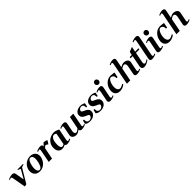

<svg xmlns="http://www.w3.org/2000/svg" viewBox="716 -3258 5729 5729"><g transform="rotate(-45 3580.0 -394.0)"><path d="M169 16 91.2 -416Q86.8 -439 79.1 -450.7Q71.4 -462.4 54.4 -462.4Q43.4 -462.4 26.9 -455.9Q10.4 -449.4 -4.2 -439.4L-19.2 -465.4Q2.8 -479.4 34 -489.9Q65.2 -500.4 98.7 -506.4Q132.2 -512.4 159.6 -512.4Q193.8 -512.4 217.1 -493.4Q240.4 -474.4 246.2 -432.8L293.8 -160.4L457 -445.6L370.4 -480L374.4 -500H610.2L606.2 -480L514.4 -448.4L248 -1.6Z M811.4 15.6Q744.2 15.6 695 -10.8Q645.8 -37.2 619 -84.9Q592.2 -132.6 592.2 -195.4Q592.2 -260 616.6 -317.9Q641 -375.8 684.8 -420.3Q728.6 -464.8 787.6 -490.6Q846.6 -516.4 915.4 -516.4Q982.6 -516.4 1031.6 -491.8Q1080.6 -467.2 1107.4 -423.3Q1134.2 -379.4 1134.2 -320.2Q1134.2 -262.6 1110.9 -203.2Q1087.6 -143.8 1044.8 -94.2Q1002 -44.6 942.7 -14.5Q883.4 15.6 811.4 15.6ZM838 -23Q867.8 -23 890.9 -47.7Q914 -72.4 930.7 -111.5Q947.4 -150.6 958.8 -194.7Q970.2 -238.8 975.3 -278.2Q980.4 -317.6 980.4 -342.2Q980.4 -407.6 957.2 -442.7Q934 -477.8 889.4 -477.8Q858.2 -477.8 834.6 -454.6Q811 -431.4 794.3 -394.6Q777.6 -357.8 766.9 -315.4Q756.2 -273 751.1 -233.6Q746 -194.2 746 -166.6Q746 -97.8 769.4 -60.4Q792.8 -23 838 -23Z M1191.4 0 1268.2 -398Q1271.2 -413 1271.2 -424Q1271.2 -460 1241.2 -460Q1230.2 -460 1213.7 -453.5Q1197.2 -447 1182.6 -437L1167.6 -463Q1200 -484 1247.6 -497Q1295.2 -510 1336.8 -510Q1358 -510 1375.9 -503.1Q1393.8 -496.2 1405.2 -482.8Q1416.6 -469.4 1416.6 -448.8Q1416.6 -441.8 1416 -437.5Q1415.4 -433.2 1413.4 -426.2L1485 -517Q1490.6 -518.2 1498.3 -519.1Q1506 -520 1515.4 -520Q1543.6 -520 1572.7 -511Q1601.8 -502 1623.8 -480.8L1554.2 -376Q1532.6 -395 1514.3 -406.9Q1496 -418.8 1474.4 -418.8Q1462.2 -418.8 1444.7 -405.2Q1427.2 -391.6 1404 -367.4L1332.2 0Z M1958 16Q1935.4 16 1916.4 5.4Q1897.4 -5.2 1889 -23.6Q1856.4 -6.4 1825.4 3.2Q1794.4 12.8 1758.8 12.8Q1703.6 12.8 1664.6 -12.5Q1625.6 -37.8 1605.3 -82.2Q1585 -126.6 1585 -186Q1585 -287 1630.2 -361.4Q1675.4 -435.8 1753.8 -476.8Q1832.2 -517.8 1931.8 -517.8Q1957.4 -517.8 1990.3 -507.7Q2023.2 -497.6 2052.2 -484.2L2097.6 -462.4L2026.6 -96Q2025.6 -89 2024.6 -82Q2023.6 -75 2023.6 -70Q2023.6 -52.8 2031.5 -43.4Q2039.4 -34 2053.6 -34Q2064.6 -34 2080.9 -40.5Q2097.2 -47 2112.2 -57L2127.2 -31Q2095.2 -10 2047.4 3Q1999.6 16 1958 16ZM1808.8 -35.8Q1821 -35.8 1841.2 -43Q1861.4 -50.2 1879 -62L1950.2 -432Q1936 -446.2 1916.3 -455.6Q1896.6 -465 1880.6 -465Q1841.8 -465 1813.8 -442.4Q1785.8 -419.8 1768.1 -380.6Q1750.4 -341.4 1741.8 -290Q1733.2 -238.6 1733.2 -181Q1733.2 -115.2 1751.8 -75.5Q1770.4 -35.8 1808.8 -35.8Z M2580.4 16Q2552.6 16 2530.8 3.2Q2509 -9.6 2503 -37.2Q2502.4 -41.4 2502.3 -45.7Q2502.2 -50 2502 -54.6Q2469.8 -26 2427.9 -4.6Q2386 16.8 2349.8 16.8Q2277.4 16.8 2234 -17.4Q2190.6 -51.6 2190.6 -107Q2190.6 -113.4 2191.3 -120.2Q2192 -127 2193 -134L2244 -398Q2247 -413 2247 -424Q2247 -460 2217 -460Q2206 -460 2189.5 -453.5Q2173 -447 2158.4 -437L2143.4 -463Q2175.8 -484 2223.4 -497Q2271 -510 2312.6 -510Q2333.8 -510 2352 -503.1Q2370.2 -496.2 2381.3 -481.3Q2392.4 -466.4 2392.4 -442.8Q2392.4 -438.2 2392.2 -433.1Q2392 -428 2390.6 -422L2340.2 -162Q2338.2 -150.8 2336.9 -140.3Q2335.6 -129.8 2335.6 -120.2Q2335.6 -82.8 2352 -60.8Q2368.4 -38.8 2397.4 -38.8Q2419.6 -38.8 2450.7 -58.7Q2481.8 -78.6 2509.2 -105.4L2586 -500H2727.6L2649 -96Q2646 -81 2646 -70Q2646 -34 2676 -34Q2687 -34 2703.5 -40.5Q2720 -47 2734.6 -57L2749.6 -31Q2717.2 -10 2669.6 3Q2622 16 2580.4 16Z M2925.4 17.8Q2865 17.8 2818.7 1.1Q2772.4 -15.6 2760.2 -41.8L2787.8 -150.8H2826.6L2831 -95.2Q2834.4 -60 2860.2 -37.9Q2886 -15.8 2926 -15.8Q2958.6 -15.8 2985 -30.9Q3011.4 -46 3026.9 -69Q3042.4 -92 3042.4 -113.6Q3042.4 -132.2 3028.7 -144Q3015 -155.8 2993.6 -165Q2972.2 -174.2 2948.4 -184.2Q2915.8 -198.6 2884 -217.8Q2852.2 -237 2831.1 -267.1Q2810 -297.2 2810 -342.4Q2810 -385.8 2829.1 -418.8Q2848.2 -451.8 2881.4 -473.7Q2914.6 -495.6 2956 -506.7Q2997.4 -517.8 3041.4 -517.8Q3081 -517.8 3122.6 -505.5Q3164.2 -493.2 3193.4 -475L3170.6 -358.2H3131.4L3126.4 -414.8Q3123.8 -446 3100 -465.1Q3076.2 -484.2 3040.8 -484.2Q3013.6 -484.2 2990.2 -470.6Q2966.8 -457 2953.1 -436.8Q2939.4 -416.6 2939.4 -396Q2939.4 -377.8 2952.6 -366Q2965.8 -354.2 2986.7 -345.2Q3007.6 -336.2 3030 -325.8Q3061 -311.8 3091.3 -292.6Q3121.6 -273.4 3141.9 -243.9Q3162.2 -214.4 3162.2 -169.2Q3162.2 -124.2 3142.6 -89.2Q3123 -54.2 3089.6 -30.5Q3056.2 -6.8 3013.6 5.5Q2971 17.8 2925.4 17.8Z M3372.4 17.8Q3312 17.8 3265.7 1.1Q3219.4 -15.6 3207.2 -41.8L3234.8 -150.8H3273.6L3278 -95.2Q3281.4 -60 3307.2 -37.9Q3333 -15.8 3373 -15.8Q3405.6 -15.8 3432 -30.9Q3458.4 -46 3473.9 -69Q3489.4 -92 3489.4 -113.6Q3489.4 -132.2 3475.7 -144Q3462 -155.8 3440.6 -165Q3419.2 -174.2 3395.4 -184.2Q3362.8 -198.6 3331 -217.8Q3299.2 -237 3278.1 -267.1Q3257 -297.2 3257 -342.4Q3257 -385.8 3276.1 -418.8Q3295.2 -451.8 3328.4 -473.7Q3361.6 -495.6 3403 -506.7Q3444.4 -517.8 3488.4 -517.8Q3528 -517.8 3569.6 -505.5Q3611.2 -493.2 3640.4 -475L3617.6 -358.2H3578.4L3573.4 -414.8Q3570.8 -446 3547 -465.1Q3523.2 -484.2 3487.8 -484.2Q3460.6 -484.2 3437.2 -470.6Q3413.8 -457 3400.1 -436.8Q3386.4 -416.6 3386.4 -396Q3386.4 -377.8 3399.6 -366Q3412.8 -354.2 3433.7 -345.2Q3454.6 -336.2 3477 -325.8Q3508 -311.8 3538.3 -292.6Q3568.6 -273.4 3588.9 -243.9Q3609.2 -214.4 3609.2 -169.2Q3609.2 -124.2 3589.6 -89.2Q3570 -54.2 3536.6 -30.5Q3503.2 -6.8 3460.6 5.5Q3418 17.8 3372.4 17.8Z M3785.4 16Q3764.6 16 3746.2 9.1Q3727.8 2.2 3716.7 -12.6Q3705.6 -27.5 3705.6 -51.2Q3705.6 -55.9 3706 -61Q3706.4 -66 3707.4 -72L3771.4 -398Q3774.4 -413 3774.4 -424Q3774.4 -460 3744.4 -460Q3733.4 -460 3716.9 -453.5Q3700.4 -447 3685.8 -437L3670.8 -463Q3703.2 -484 3750.8 -497Q3798.4 -510 3840 -510Q3861.2 -510 3879.4 -503.1Q3897.6 -496.2 3908.7 -481.4Q3919.8 -466.5 3919.8 -442.8Q3919.8 -438.1 3919.5 -433.1Q3919.2 -428 3918 -422L3854 -96Q3851 -81 3851 -70Q3851 -34 3881 -34Q3892 -34 3908.5 -40.5Q3925 -47 3939.6 -57L3954.6 -31Q3922.2 -10 3874.6 3Q3827 16 3785.4 16ZM3886.5 -583Q3851.6 -583 3827.5 -608.1Q3803.4 -633.1 3803.4 -667.4Q3803.4 -702.4 3827.5 -727.1Q3851.6 -751.8 3886.5 -751.8Q3920.2 -751.8 3943.8 -727.1Q3967.4 -702.4 3967.4 -667.7Q3967.4 -633 3943.8 -608Q3920.2 -583 3886.5 -583Z M4191 14.8Q4122.6 14.8 4075.8 -17Q4029 -48.8 4010.3 -105.1Q3991.6 -161.4 4005.6 -234Q4021.6 -315.2 4063.8 -377.8Q4106 -440.4 4167 -477.3Q4228 -514.2 4300 -517.2Q4311 -517.6 4341.8 -514.6Q4372.6 -511.6 4413 -507.2Q4430 -504.6 4444 -502.4Q4458 -500.2 4465.6 -500.8L4434.2 -337.2H4387.8Q4393 -376.4 4380.9 -407.9Q4368.8 -439.4 4343.1 -457.9Q4317.4 -476.4 4280.8 -475.8Q4255 -474.6 4230.5 -449Q4206 -423.4 4186.3 -379Q4166.6 -334.6 4155.2 -277Q4142.2 -208.8 4150.3 -155.8Q4158.4 -102.8 4184.9 -72.7Q4211.4 -42.6 4252.8 -42.6Q4279.2 -42.6 4316.1 -58Q4353 -73.4 4384.2 -97.2L4404 -67Q4379 -43 4343.2 -24.4Q4307.4 -5.8 4268 4.5Q4228.6 14.8 4191 14.8Z M4908 16Q4887.2 16 4868.8 9.1Q4850.4 2.2 4839.3 -12.7Q4828.2 -27.6 4828.2 -51.2Q4828.2 -55.8 4828.6 -60.9Q4829 -66 4830 -72L4882.4 -338Q4884.4 -349 4885.5 -359.9Q4886.6 -370.8 4886.6 -380Q4886.6 -418.6 4869.9 -441.6Q4853.2 -464.6 4823 -464.6Q4801 -464.6 4770.2 -450Q4739.4 -435.4 4712.2 -414.2L4632.2 0H4490.6L4625.6 -694Q4628.6 -709 4628.6 -720Q4628.6 -756 4598.6 -756Q4587.6 -756 4571.1 -749.5Q4554.6 -743 4540 -733L4525 -759Q4557.4 -780 4605 -793Q4652.6 -806 4694.2 -806Q4715.4 -806 4733.6 -799.1Q4751.8 -792.2 4762.9 -777.3Q4774 -762.4 4774 -738.8Q4774 -734.2 4773.8 -729.1Q4773.6 -724 4772.2 -718L4722.6 -465.6Q4757.4 -487.2 4795.4 -501.7Q4833.4 -516.2 4863.8 -516.2Q4940.8 -516.2 4986.1 -481.8Q5031.4 -447.4 5031.4 -392.2Q5031.4 -385.8 5031.2 -379.6Q5031 -373.4 5029 -366L4976.6 -96Q4973.6 -81 4973.6 -70Q4973.6 -34 5003.6 -34Q5014.6 -34 5031.1 -40.5Q5047.6 -47 5062.2 -57L5077.2 -31Q5044.8 -10 4997.2 3Q4949.6 16 4908 16Z M5219.6 16.8Q5174.8 16.8 5147.9 -6.8Q5121 -30.4 5121 -72.6Q5121 -78.8 5121.7 -85.4Q5122.4 -92 5123.4 -99L5193.8 -460.2H5103.6L5114 -503.8H5202L5222.4 -610.8L5373.8 -670.8L5341 -503.8H5485L5476.4 -460.2H5332.4L5269 -134Q5268 -125 5266.8 -117Q5265.6 -109 5265.6 -102.2Q5265.6 -80.6 5272.1 -68.6Q5278.6 -56.6 5288.2 -51.9Q5297.8 -47.2 5305.6 -47.2Q5316.4 -47.2 5330.1 -50.2Q5343.8 -53.2 5364.4 -64.6Q5385 -76 5416.6 -100.8L5430.6 -75.2Q5414.6 -61.4 5390.3 -45.3Q5366 -29.2 5337.3 -15.1Q5308.6 -1 5278.2 7.9Q5247.8 16.8 5219.6 16.8Z M5471.4 -72 5592.6 -693.8Q5595.6 -708.9 5595.6 -720Q5595.6 -756 5565.6 -756Q5554.6 -756 5538.1 -749.5Q5521.6 -743 5507 -733L5492 -759Q5524.4 -780 5572 -793Q5619.6 -806 5661.2 -806Q5682.4 -806 5700.6 -799.1Q5718.8 -792.2 5729.9 -777.4Q5741 -762.5 5741 -738.8Q5741 -734.1 5740.7 -729.1Q5740.4 -724 5739.2 -718L5618 -96.2Q5615 -81.1 5615 -70Q5615 -34 5645 -34Q5656 -34 5672.5 -40.5Q5689 -47 5703.6 -57L5718.6 -31Q5686.2 -10 5638.6 3Q5591 16 5549.4 16Q5528.6 16 5510.2 9.1Q5491.8 2.2 5480.7 -12.6Q5469.6 -27.5 5469.6 -51.2Q5469.6 -55.9 5470 -61Q5470.4 -66 5471.4 -72Z M5875.4 16Q5854.6 16 5836.2 9.1Q5817.8 2.2 5806.7 -12.6Q5795.6 -27.5 5795.6 -51.2Q5795.6 -55.9 5796 -61Q5796.4 -66 5797.4 -72L5861.4 -398Q5864.4 -413 5864.4 -424Q5864.4 -460 5834.4 -460Q5823.4 -460 5806.9 -453.5Q5790.4 -447 5775.8 -437L5760.8 -463Q5793.2 -484 5840.8 -497Q5888.4 -510 5930 -510Q5951.2 -510 5969.4 -503.1Q5987.6 -496.2 5998.7 -481.4Q6009.8 -466.5 6009.8 -442.8Q6009.8 -438.1 6009.5 -433.1Q6009.2 -428 6008 -422L5944 -96Q5941 -81 5941 -70Q5941 -34 5971 -34Q5982 -34 5998.5 -40.5Q6015 -47 6029.6 -57L6044.6 -31Q6012.2 -10 5964.6 3Q5917 16 5875.4 16ZM5976.5 -583Q5941.6 -583 5917.5 -608.1Q5893.4 -633.1 5893.4 -667.4Q5893.4 -702.4 5917.5 -727.1Q5941.6 -751.8 5976.5 -751.8Q6010.2 -751.8 6033.8 -727.1Q6057.4 -702.4 6057.4 -667.7Q6057.4 -633 6033.8 -608Q6010.2 -583 5976.5 -583Z M6281 14.8Q6212.6 14.8 6165.8 -17Q6119 -48.8 6100.3 -105.1Q6081.6 -161.4 6095.6 -234Q6111.6 -315.2 6153.8 -377.8Q6196 -440.4 6257 -477.3Q6318 -514.2 6390 -517.2Q6401 -517.6 6431.8 -514.6Q6462.6 -511.6 6503 -507.2Q6520 -504.6 6534 -502.4Q6548 -500.2 6555.6 -500.8L6524.2 -337.2H6477.8Q6483 -376.4 6470.9 -407.9Q6458.8 -439.4 6433.1 -457.9Q6407.4 -476.4 6370.8 -475.8Q6345 -474.6 6320.5 -449Q6296 -423.4 6276.3 -379Q6256.6 -334.6 6245.2 -277Q6232.2 -208.8 6240.3 -155.8Q6248.4 -102.8 6274.9 -72.7Q6301.4 -42.6 6342.8 -42.6Q6369.2 -42.6 6406.1 -58Q6443 -73.4 6474.2 -97.2L6494 -67Q6469 -43 6433.2 -24.4Q6397.4 -5.8 6358 4.5Q6318.6 14.8 6281 14.8Z M6998 16Q6977.2 16 6958.8 9.1Q6940.4 2.2 6929.3 -12.7Q6918.2 -27.6 6918.2 -51.2Q6918.2 -55.8 6918.6 -60.9Q6919 -66 6920 -72L6972.4 -338Q6974.4 -349 6975.5 -359.9Q6976.6 -370.8 6976.6 -380Q6976.6 -418.6 6959.9 -441.6Q6943.2 -464.6 6913 -464.6Q6891 -464.6 6860.2 -450Q6829.4 -435.4 6802.2 -414.2L6722.2 0H6580.6L6715.6 -694Q6718.6 -709 6718.6 -720Q6718.6 -756 6688.6 -756Q6677.6 -756 6661.1 -749.5Q6644.6 -743 6630 -733L6615 -759Q6647.4 -780 6695 -793Q6742.6 -806 6784.2 -806Q6805.4 -806 6823.6 -799.1Q6841.8 -792.2 6852.9 -777.3Q6864 -762.4 6864 -738.8Q6864 -734.2 6863.8 -729.1Q6863.6 -724 6862.2 -718L6812.6 -465.6Q6847.4 -487.2 6885.4 -501.7Q6923.4 -516.2 6953.8 -516.2Q7030.8 -516.2 7076.1 -481.8Q7121.4 -447.4 7121.4 -392.2Q7121.4 -385.8 7121.2 -379.6Q7121 -373.4 7119 -366L7066.6 -96Q7063.6 -81 7063.6 -70Q7063.6 -34 7093.6 -34Q7104.6 -34 7121.1 -40.5Q7137.6 -47 7152.2 -57L7167.2 -31Q7134.8 -10 7087.2 3Q7039.6 16 6998 16Z"/></g></svg>

Font: Wittgenstein
Style: Italic
Weight: 400
Italic angle: -11°
Designer: Jörg Drees
Foundry: Jörg Drees
Version: Version 1.500